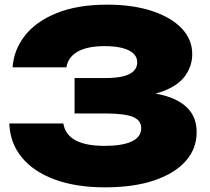

<svg xmlns="http://www.w3.org/2000/svg" viewBox="-20 -787 900 824"><path d="M429 17Q307 17 215.5 -16.5Q124 -50 73.5 -111.5Q23 -173 20 -257H252Q259 -210 303 -185.5Q347 -161 429 -161Q505 -161 545.5 -180Q586 -199 586 -237Q586 -271 550 -285.5Q514 -300 433 -300H300V-452H430Q478 -452 508.5 -459.5Q539 -467 554 -482.5Q569 -498 569 -519Q569 -542 552.5 -557.5Q536 -573 505 -581Q474 -589 429 -589Q355 -589 313.5 -565.5Q272 -542 265 -498H34Q39 -572 86 -633Q133 -694 222.5 -730.5Q312 -767 440 -767Q550 -767 632 -740Q714 -713 759.5 -665.5Q805 -618 805 -555Q805 -504 775 -462Q745 -420 678.5 -395Q612 -370 504 -371V-392Q604 -397 675.5 -379.5Q747 -362 785.5 -322.5Q824 -283 824 -219Q824 -150 778 -97Q732 -44 644 -13.5Q556 17 429 17Z"/></svg>

Font: Unbounded ExtraBold
Style: Regular
Weight: 800
Designer: Luke Prowse, Jean-Baptiste Morizot, Fátima Lázaro, Florian Runge
Foundry: NaN
Version: Version 1.701;gftools[0.9.28.dev5+ged2979d]